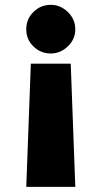

<svg xmlns="http://www.w3.org/2000/svg" viewBox="-20 -575 397 779"><path d="M285.5 183.2 267 -316.8H105.1L86.6 183.2ZM186.1 -555.4Q144.9 -555.4 115.6 -526.5Q86.3 -497.5 86.6 -456Q86.3 -415.5 115.6 -386.7Q144.9 -358 186.1 -358Q225.1 -358 255.1 -386.7Q285.2 -415.5 285.5 -456Q285.2 -497.5 255.1 -526.5Q225.1 -555.4 186.1 -555.4Z"/></svg>

Font: Inter UI Black
Style: Regular
Weight: 900
Designer: Rasmus Andersson
Foundry: rsms
Version: 3.2;8d6f07862